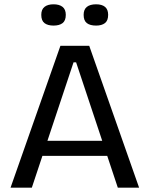

<svg xmlns="http://www.w3.org/2000/svg" viewBox="-20 -873 695 893"><path d="M29 0 261 -660H395L627 0H528L334 -583H322L128 0ZM139 -148V-218H528V-148ZM427 -754Q399 -754 384 -765.5Q369 -777 369 -804Q369 -829 384 -841Q399 -853 427 -853Q454 -853 468.5 -841Q483 -829 483 -804Q483 -777 468 -765.5Q453 -754 427 -754ZM229 -754Q202 -754 187 -765.5Q172 -777 172 -804Q172 -829 187 -841Q202 -853 229 -853Q256 -853 271 -841Q286 -829 286 -804Q286 -777 271 -765.5Q256 -754 229 -754Z"/></svg>

Font: Bricolage Grotesque 17pt
Style: Regular
Weight: 400
Version: Version 1.001;gftools[0.9.33.dev8+g029e19f]